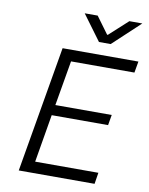

<svg xmlns="http://www.w3.org/2000/svg" viewBox="-97 -979 817 1050"><g transform="rotate(10 311.0 -454.5)"><path d="M259 -637 216 -387H529L519 -329H206L161 -63H512L502 0H81L201 -700H622L611 -637ZM359 -909 428 -815H432L535 -909H607L456 -768H391L287 -909Z"/></g></svg>

Font: Be Vietnam Light
Style: Italic
Weight: 300
Italic angle: -9.222°
Designer: Gabriel Lam
Foundry: TypeRant
Version: Version 3.000